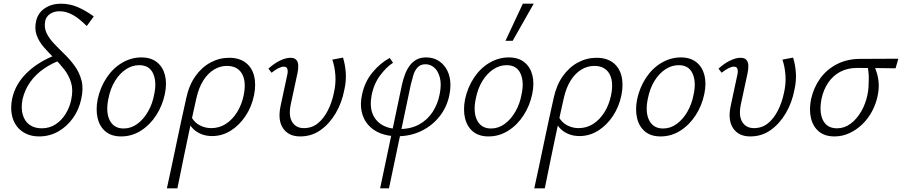

<svg xmlns="http://www.w3.org/2000/svg" viewBox="-20 -731 4886 1040"><path d="M192 8Q151 8 119.5 -7.5Q88 -23 68.5 -50.5Q49 -78 43 -115.5Q37 -153 46 -197Q55 -238 74.5 -271.5Q94 -305 121.5 -332.5Q149 -360 179.5 -380.5Q210 -401 240.5 -415.5Q271 -430 297 -438L314 -407Q263 -390 218.5 -359.5Q174 -329 144 -287Q114 -245 102 -193Q93 -146 103 -110.5Q113 -75 139.5 -55.5Q166 -36 206 -36Q248 -36 281 -57.5Q314 -79 336 -115Q358 -151 366 -192Q377 -244 365 -283.5Q353 -323 327.5 -355.5Q302 -388 272 -417.5Q242 -447 216.5 -476.5Q191 -506 178.5 -540.5Q166 -575 176 -619Q187 -663 224 -687Q261 -711 309 -711Q358 -711 401 -692.5Q444 -674 488 -642L450 -590Q429 -611 405.5 -629.5Q382 -648 356 -659Q330 -670 301 -670Q272 -670 251 -655.5Q230 -641 225 -618Q218 -582 232 -552.5Q246 -523 272.5 -495Q299 -467 329 -438Q359 -409 384.5 -374Q410 -339 421.5 -295.5Q433 -252 420 -195Q408 -137 375 -91Q342 -45 295 -18.5Q248 8 192 8Z M636 8Q584 8 552 -18.5Q520 -45 509 -90.5Q498 -136 509 -193Q523 -258 557.5 -310Q592 -362 641.5 -391Q691 -420 746 -420Q797 -420 829.5 -394.5Q862 -369 873.5 -324.5Q885 -280 873 -222Q860 -159 826 -106.5Q792 -54 743 -23Q694 8 636 8ZM650 -35Q690 -35 724 -60Q758 -85 782 -127Q806 -169 815 -219Q830 -287 809.5 -332.5Q789 -378 734 -378Q696 -378 662 -355.5Q628 -333 603 -292.5Q578 -252 567 -196Q552 -123 574.5 -79Q597 -35 650 -35Z M884 289Q898 226 910.5 166.5Q923 107 935.5 47.5Q948 -12 961 -73Q974 -134 989 -200Q1004 -270 1038.5 -318.5Q1073 -367 1120.5 -392.5Q1168 -418 1221 -418Q1275 -418 1309.5 -392.5Q1344 -367 1356 -321Q1368 -275 1356 -215Q1343 -152 1309.5 -102Q1276 -52 1229.5 -23Q1183 6 1129 6Q1098 6 1072 -4Q1046 -14 1027.5 -32Q1009 -50 999 -73L1016 -99Q1032 -68 1061.5 -52.5Q1091 -37 1124 -37Q1168 -37 1203.5 -60Q1239 -83 1264 -123Q1289 -163 1300 -215Q1315 -290 1290.5 -332Q1266 -374 1209 -374Q1172 -374 1139 -354Q1106 -334 1081.5 -295.5Q1057 -257 1044 -200Q1034 -155 1026.5 -121.5Q1019 -88 1012 -54Q1005 -20 995.5 24Q986 68 973 131.5Q960 195 941 289Z M1606 8Q1544 8 1514 -35Q1484 -78 1499 -153L1535 -321Q1538 -332 1538.5 -343Q1539 -354 1534.5 -362Q1530 -370 1517 -370Q1505 -370 1488 -361.5Q1471 -353 1451 -337L1434 -359Q1464 -387 1496 -402.5Q1528 -418 1553 -418Q1576 -418 1585.5 -406Q1595 -394 1595.5 -376Q1596 -358 1592 -338L1555 -166Q1542 -104 1562.5 -70.5Q1583 -37 1626 -37Q1669 -37 1701 -62.5Q1733 -88 1755.5 -132Q1778 -176 1789 -230Q1800 -279 1796.5 -325Q1793 -371 1780 -408L1838 -419Q1850 -380 1853 -336Q1856 -292 1845 -244Q1832 -175 1798.5 -118Q1765 -61 1716.5 -26.5Q1668 8 1606 8Z M2039 289 2157 -271Q2163 -299 2173 -326Q2183 -353 2198 -374Q2213 -395 2235 -407.5Q2257 -420 2288 -420Q2323 -420 2350 -405Q2377 -390 2395 -362.5Q2413 -335 2418 -298Q2423 -261 2414 -216Q2401 -151 2361 -100.5Q2321 -50 2262 -21.5Q2203 7 2133 7Q2081 7 2040.5 -9Q2000 -25 1974 -55Q1948 -85 1939 -126.5Q1930 -168 1941 -218Q1955 -287 1997.5 -338.5Q2040 -390 2091 -417L2109 -391Q2074 -369 2039.5 -323Q2005 -277 1993 -215Q1982 -157 1997.5 -116.5Q2013 -76 2050.5 -54Q2088 -32 2143 -32Q2205 -32 2250.5 -57Q2296 -82 2324 -125.5Q2352 -169 2362 -223Q2372 -275 2362.5 -311Q2353 -347 2332 -365Q2311 -383 2285 -383Q2257 -383 2241.5 -365.5Q2226 -348 2218.5 -322.5Q2211 -297 2205 -272L2087 289Z M2626 8Q2574 8 2542 -18.5Q2510 -45 2499 -90.5Q2488 -136 2499 -193Q2513 -258 2547.5 -310Q2582 -362 2631.5 -391Q2681 -420 2736 -420Q2787 -420 2819.5 -394.5Q2852 -369 2863.5 -324.5Q2875 -280 2863 -222Q2850 -159 2816 -106.5Q2782 -54 2733 -23Q2684 8 2626 8ZM2640 -35Q2680 -35 2714 -60Q2748 -85 2772 -127Q2796 -169 2805 -219Q2820 -287 2799.5 -332.5Q2779 -378 2724 -378Q2686 -378 2652 -355.5Q2618 -333 2593 -292.5Q2568 -252 2557 -196Q2542 -123 2564.5 -79Q2587 -35 2640 -35ZM2718 -510 2812 -711H2871L2757 -510Z M2874 289Q2888 226 2900.5 166.5Q2913 107 2925.5 47.5Q2938 -12 2951 -73Q2964 -134 2979 -200Q2994 -270 3028.5 -318.5Q3063 -367 3110.5 -392.5Q3158 -418 3211 -418Q3265 -418 3299.5 -392.5Q3334 -367 3346 -321Q3358 -275 3346 -215Q3333 -152 3299.5 -102Q3266 -52 3219.5 -23Q3173 6 3119 6Q3088 6 3062 -4Q3036 -14 3017.5 -32Q2999 -50 2989 -73L3006 -99Q3022 -68 3051.5 -52.5Q3081 -37 3114 -37Q3158 -37 3193.5 -60Q3229 -83 3254 -123Q3279 -163 3290 -215Q3305 -290 3280.5 -332Q3256 -374 3199 -374Q3162 -374 3129 -354Q3096 -334 3071.5 -295.5Q3047 -257 3034 -200Q3024 -155 3016.5 -121.5Q3009 -88 3002 -54Q2995 -20 2985.5 24Q2976 68 2963 131.5Q2950 195 2931 289Z M3558 8Q3506 8 3474 -18.5Q3442 -45 3431 -90.5Q3420 -136 3431 -193Q3445 -258 3479.5 -310Q3514 -362 3563.5 -391Q3613 -420 3668 -420Q3719 -420 3751.5 -394.5Q3784 -369 3795.5 -324.5Q3807 -280 3795 -222Q3782 -159 3748 -106.5Q3714 -54 3665 -23Q3616 8 3558 8ZM3572 -35Q3612 -35 3646 -60Q3680 -85 3704 -127Q3728 -169 3737 -219Q3752 -287 3731.5 -332.5Q3711 -378 3656 -378Q3618 -378 3584 -355.5Q3550 -333 3525 -292.5Q3500 -252 3489 -196Q3474 -123 3496.5 -79Q3519 -35 3572 -35Z M4044 8Q3982 8 3952 -35Q3922 -78 3937 -153L3973 -321Q3976 -332 3976.5 -343Q3977 -354 3972.5 -362Q3968 -370 3955 -370Q3943 -370 3926 -361.5Q3909 -353 3889 -337L3872 -359Q3902 -387 3934 -402.5Q3966 -418 3991 -418Q4014 -418 4023.5 -406Q4033 -394 4033.5 -376Q4034 -358 4030 -338L3993 -166Q3980 -104 4000.5 -70.5Q4021 -37 4064 -37Q4107 -37 4139 -62.5Q4171 -88 4193.5 -132Q4216 -176 4227 -230Q4238 -279 4234.5 -325Q4231 -371 4218 -408L4276 -419Q4288 -380 4291 -336Q4294 -292 4283 -244Q4270 -175 4236.5 -118Q4203 -61 4154.5 -26.5Q4106 8 4044 8Z M4500 8Q4448 8 4416 -18.5Q4384 -45 4373 -90.5Q4362 -136 4373 -193Q4387 -256 4422 -305Q4457 -354 4511.5 -382.5Q4566 -411 4634 -412L4846 -413L4831 -361Q4770 -362 4716 -362.5Q4662 -363 4622 -363Q4571 -363 4532 -342.5Q4493 -322 4467 -284.5Q4441 -247 4430 -196Q4416 -123 4438 -79.5Q4460 -36 4514 -36Q4554 -36 4587.5 -61Q4621 -86 4645 -127.5Q4669 -169 4679 -219Q4683 -237 4684.5 -260Q4686 -283 4686 -305Q4686 -327 4683.5 -346.5Q4681 -366 4677 -378L4712 -387Q4720 -365 4728.5 -339Q4737 -313 4739.5 -281Q4742 -249 4733 -208Q4724 -166 4703 -127Q4682 -88 4651 -58Q4620 -28 4581.5 -10Q4543 8 4500 8Z"/></svg>

Font: Ysabeau Office Light
Style: Italic
Weight: 300
Italic angle: -12°
Designer: Christian Thalmann (Catharsis Fonts)
Version: Version 2.001;gftools[0.9.30]; featfreeze: tnum,lnum,ss02